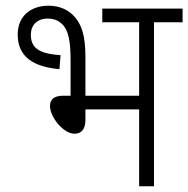

<svg xmlns="http://www.w3.org/2000/svg" viewBox="-20 -652 659 672"><path d="M150 -632C90 -632 42 -598 42 -531C42 -453 97 -418 188 -410L192 -459C112 -464 88 -487 88 -531C88 -563 109 -587 147 -587C172 -587 192 -578 207 -556C221 -534 227 -502 227 -440V-317H201C167 -317 155 -302 155 -281C155 -243 201 -184 241 -184C263 -184 279 -198 279 -232V-269H467V0H519V-574H619V-622H338V-574H467V-317H279V-452C279 -529 265 -564 244 -590C220 -619 187 -632 150 -632Z"/></svg>

Font: Noto Sans Devanagari UI SemiCondensed Light
Style: Regular
Weight: 300
Width: 4
Designer: Jelle Bosma - Monotype Design Team
Foundry: Monotype Imaging Inc.
Version: Version 2.004